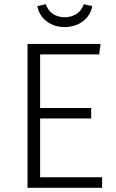

<svg xmlns="http://www.w3.org/2000/svg" viewBox="-20 -894 552 914"><path d="M288 -765C357 -765 410 -808 419 -865L379 -874C366 -837 335 -812 288 -812C241 -812 211 -837 198 -874L158 -865C167 -808 219 -765 288 -765ZM459 -685H111V0H466V-50H171V-330H414V-380H171V-635H452Z"/></svg>

Font: FiraGO Light
Style: Regular
Weight: 300
Designer: bBox Type
Foundry: bBox Type GmbH
Version: Version 1.001;PS 001.001;hotconv 1.0.88;makeotf.lib2.5.64775